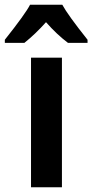

<svg xmlns="http://www.w3.org/2000/svg" viewBox="-74 -786 387 806"><path d="M211.4 -606Q164.6 -641.1 119.1 -692.9Q75.7 -644 28.3 -606H-53.7V-619.1Q32.7 -728 52.2 -766.1H187.5Q210.4 -723.6 293.5 -619.1V-606ZM186 0H56.2V-543.9H186Z"/></svg>

Font: TypoPRO Open Sans Condensed
Style: Bold
Weight: 700
Width: 3
Foundry: Ascender Corporation
Version: Version 1.11